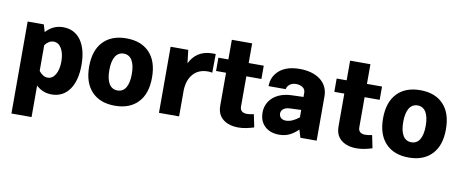

<svg xmlns="http://www.w3.org/2000/svg" viewBox="-74 -1013 3741 1555"><g transform="rotate(10 1796.5 -236.0)"><path d="M70.3 212.9H235.8V-45.9C272 -12.2 314.5 4.4 362.8 4.4C424.8 4.4 473.6 -20.5 508.8 -69.8C543.5 -119.1 561 -186.5 561 -272.5C561 -358.4 543.5 -425.8 508.8 -475.1C473.6 -523.9 424.8 -548.3 362.8 -548.3C307.6 -548.3 260.3 -526.9 221.2 -483.4L203.1 -543.5H70.3ZM307.1 -419.9C333.5 -419.9 355 -406.2 371.1 -379.4C387.2 -352.1 395.5 -316.4 395.5 -272C395.5 -228 387.7 -192.4 371.6 -165C355.5 -137.7 334 -124 307.6 -124C281.7 -124 257.8 -138.2 235.8 -166.5V-378.9C256.8 -406.2 280.8 -419.9 307.1 -419.9Z M882.8 -548.3C801.3 -548.3 737.8 -524.4 692.4 -476.6C647 -428.7 624 -360.4 624 -271.5C624 -183.1 647 -114.7 692.4 -66.9C737.8 -18.6 801.3 5.4 882.8 5.4C964.4 5.4 1027.8 -18.6 1073.2 -66.9C1118.7 -114.7 1141.1 -183.1 1141.1 -271.5C1141.1 -360.4 1118.7 -428.7 1073.2 -476.6C1027.8 -524.4 964.4 -548.3 882.8 -548.3ZM882.8 -422.9C940.9 -422.9 975.1 -371.1 975.1 -271.5C975.1 -171.4 941.9 -120.1 882.8 -120.1C823.7 -120.1 790 -171.4 790 -271.5C790 -371.1 824.2 -422.9 882.8 -422.9Z M1246.1 0H1411.6V-217.3C1414.1 -273.4 1429.7 -317.9 1459.5 -350.6C1488.8 -382.8 1528.3 -398.9 1578.6 -398.9C1591.8 -398.9 1604.5 -398.4 1614.7 -395L1616.2 -548.8C1607.9 -549.3 1599.1 -549.3 1590.8 -549.3C1495.1 -549.3 1437 -503.4 1403.8 -435.1L1391.1 -543.5H1246.1Z M2004.9 -122.6C1988.8 -118.7 1965.8 -115.2 1948.7 -115.2C1914.1 -115.2 1891.6 -131.3 1891.6 -165V-414.1H2015.6V-523.4H1891.6V-685.1H1724.6V-523.4H1642.6V-414.1H1724.6V-145.5C1724.6 -109.4 1732.4 -80.1 1748.5 -58.1C1780.3 -13.7 1836.4 5.4 1898.9 5.4C1943.4 5.4 1987.8 -5.4 2026.4 -17.6Z M2543 -364.7C2543 -481 2445.8 -548.3 2308.6 -548.3C2238.3 -548.3 2183.1 -531.7 2143.6 -499C2103.5 -465.8 2083 -421.9 2082.5 -367.2H2223.6C2229 -399.9 2259.3 -422.9 2299.8 -422.9C2319.8 -422.9 2337.9 -418 2353.5 -408.2C2368.7 -398.4 2376.5 -383.8 2376.5 -364.7V-330.1L2278.8 -326.7C2153.8 -322.8 2071.8 -250 2071.8 -148.9C2071.8 -101.6 2086.4 -64.5 2115.7 -36.6C2145 -8.8 2184.6 5.4 2234.4 5.4C2292.5 5.4 2339.4 -14.6 2389.6 -64L2409.2 0H2543ZM2212.9 -166C2212.9 -195.8 2239.3 -217.3 2282.2 -219.2L2376.5 -223.1V-162.1C2337.9 -131.3 2301.8 -116.2 2269 -116.2C2234.4 -116.2 2212.9 -135.3 2212.9 -166Z M2977.5 -122.6C2961.4 -118.7 2938.5 -115.2 2921.4 -115.2C2886.7 -115.2 2864.3 -131.3 2864.3 -165V-414.1H2988.3V-523.4H2864.3V-685.1H2697.3V-523.4H2615.2V-414.1H2697.3V-145.5C2697.3 -109.4 2705.1 -80.1 2721.2 -58.1C2752.9 -13.7 2809.1 5.4 2871.6 5.4C2916 5.4 2960.4 -5.4 2999 -17.6Z M3299.8 -548.3C3218.3 -548.3 3154.8 -524.4 3109.4 -476.6C3064 -428.7 3041 -360.4 3041 -271.5C3041 -183.1 3064 -114.7 3109.4 -66.9C3154.8 -18.6 3218.3 5.4 3299.8 5.4C3381.3 5.4 3444.8 -18.6 3490.2 -66.9C3535.6 -114.7 3558.1 -183.1 3558.1 -271.5C3558.1 -360.4 3535.6 -428.7 3490.2 -476.6C3444.8 -524.4 3381.3 -548.3 3299.8 -548.3ZM3299.8 -422.9C3357.9 -422.9 3392.1 -371.1 3392.1 -271.5C3392.1 -171.4 3358.9 -120.1 3299.8 -120.1C3240.7 -120.1 3207 -171.4 3207 -271.5C3207 -371.1 3241.2 -422.9 3299.8 -422.9Z"/></g></svg>

Font: Estedad ExtraBold
Style: Regular
Weight: 800
Designer: Amin Abedi
Version: Version 7.3